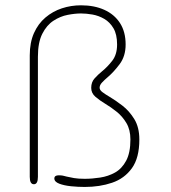

<svg xmlns="http://www.w3.org/2000/svg" viewBox="-20 -712 659 742"><path d="M365 -373Q365 -364 376 -355.8Q387 -347.5 404 -337.5Q426 -324.5 452.8 -304Q479.5 -283.5 499 -251.8Q518.5 -220 518.5 -173Q518.5 -102 489.8 -62Q461 -22 413.2 -5.8Q365.5 10.5 307.5 10.5Q282 10.5 254.8 7.8Q227.5 5 208.8 -2.2Q190 -9.5 190 -22.5Q190 -26.5 192 -29.2Q194 -32 198 -33.2Q202 -34.5 208 -34.5Q216 -34.5 223 -33.2Q230 -32 238 -29.5Q250 -26.5 266.2 -23.8Q282.5 -21 307.5 -21Q336 -21 367 -25.8Q398 -30.5 424.5 -45.2Q451 -60 467.5 -90.8Q484 -121.5 484 -173Q484 -210.5 468.5 -236.5Q453 -262.5 430.8 -280.2Q408.5 -298 387.5 -310.5Q365 -324 348.8 -338Q332.5 -352 332.5 -372.5Q332.5 -394.5 345.5 -409Q358.5 -423.5 375 -437Q395.5 -453.5 414 -477.5Q432.5 -501.5 432.5 -540Q432.5 -579 418.5 -602.8Q404.5 -626.5 383 -639Q361.5 -651.5 337.5 -655.8Q313.5 -660 293 -660Q270 -660 241.5 -654.5Q213 -649 186.8 -632Q160.5 -615 143.5 -581.5Q126.5 -548 126.5 -492.5V-28.5Q126.5 0 111 0Q95 0 95 -28.5V-498Q95 -547.5 111.2 -584Q127.5 -620.5 155.5 -644.2Q183.5 -668 219 -679.8Q254.5 -691.5 293 -691.5Q344.5 -691.5 383.2 -674Q422 -656.5 443.8 -622.8Q465.5 -589 465.5 -540Q465.5 -495 442.5 -464.2Q419.5 -433.5 397 -414.5Q383 -402.5 374 -392.8Q365 -383 365 -373Z"/></svg>

Font: Sono ExtraLight
Style: Regular
Weight: 200
Designer: Tyler Finck
Foundry: Tyler Finck
Version: Version 2.112